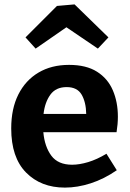

<svg xmlns="http://www.w3.org/2000/svg" viewBox="-20 -841 590 873"><path d="M275 12Q166 12 98.5 -56.5Q31 -125 31 -257Q31 -347 63.5 -411.5Q96 -476 155 -511Q214 -546 294 -546Q372 -546 421 -515Q470 -484 493 -430.5Q516 -377 516 -310Q516 -277 510 -240H177Q183 -174 213.5 -133Q244 -92 308 -92Q341 -92 381 -104Q421 -116 464 -142L511 -67Q453 -27 392.5 -7.5Q332 12 275 12ZM283 -445Q234 -445 209 -410.5Q184 -376 178 -323H372Q371 -377 351 -411Q331 -445 283 -445ZM142 -620 96 -671 239 -814 319 -821 473 -671 425 -620 282 -717Z"/></svg>

Font: Bitter
Style: Bold
Weight: 700
Designer: Sol Matas, and Bitter project Authors
Foundry: Sol Matas
Version: Version 2.001